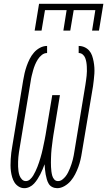

<svg xmlns="http://www.w3.org/2000/svg" viewBox="-20 -975 560 1003"><path d="M279 8Q265 8 253 2Q241 -4 234.5 -15Q228 -26 224.5 -38.5Q221 -51 218.5 -64Q216 -77 215 -90.5Q214 -104 213 -117Q208 -104 202.5 -90.5Q197 -77 190.5 -64.5Q184 -52 176 -39.5Q168 -27 158 -16Q148 -5 134.5 1.5Q121 8 107 8Q91 8 77.5 -0.5Q64 -9 56 -21.5Q48 -34 43.5 -49.5Q39 -65 37 -80.5Q35 -96 35 -112Q35 -128 36 -144.5Q37 -161 39 -177.5Q41 -194 44 -210L101 -555Q104 -574 108.5 -593Q113 -612 119.5 -630.5Q126 -649 135 -667Q144 -685 157.5 -700.5Q171 -716 189 -725.5Q207 -735 226 -735V-698Q211 -698 198.5 -688Q186 -678 177.5 -664.5Q169 -651 163 -636.5Q157 -622 153 -607.5Q149 -593 145.5 -578.5Q142 -564 140 -549L83 -204Q81 -192 79 -179.5Q77 -167 76 -154.5Q75 -142 74.5 -129.5Q74 -117 74.5 -105Q75 -93 76.5 -81Q78 -69 82 -58Q86 -47 94.5 -38Q103 -29 115 -29Q127 -29 137 -38Q147 -47 153.5 -58Q160 -69 165.5 -80.5Q171 -92 175.5 -103.5Q180 -115 184 -127Q188 -139 191.5 -151Q195 -163 198 -174.5Q201 -186 203.5 -198Q206 -210 208.5 -222Q211 -234 213.5 -246Q216 -258 218 -270Q220 -282 222 -294L253 -478H293L263 -294Q261 -282 259 -270Q257 -258 255.5 -246Q254 -234 252.5 -222Q251 -210 249.5 -198Q248 -186 247.5 -174Q247 -162 246.5 -150Q246 -138 246 -126.5Q246 -115 246.5 -103Q247 -91 248.5 -79.5Q250 -68 253 -57Q256 -46 263.5 -37.5Q271 -29 283 -29Q295 -29 305 -36.5Q315 -44 322.5 -53.5Q330 -63 335.5 -74Q341 -85 345.5 -96Q350 -107 353.5 -118Q357 -129 360 -140Q363 -151 365 -162.5Q367 -174 369 -186L426 -531Q428 -543 429.5 -555Q431 -567 432.5 -579Q434 -591 434 -603Q434 -615 433.5 -627Q433 -639 431 -650.5Q429 -662 425 -672.5Q421 -683 412 -690.5Q403 -698 391 -698V-735Q407 -735 421.5 -728.5Q436 -722 446 -710.5Q456 -699 461 -684.5Q466 -670 469 -654Q472 -638 473 -622Q474 -606 473 -590Q472 -574 470 -557.5Q468 -541 466 -525L408 -180Q405 -160 400.5 -140.5Q396 -121 389 -102Q382 -83 372.5 -64.5Q363 -46 349.5 -30Q336 -14 317 -3Q298 8 279 8ZM161 -815 184 -955H520L497 -815H461L478 -922H365L347 -815H311L328 -922H215L197 -815Z"/></svg>

Font: Iosevka Slab XLtObl
Style: Regular
Weight: 200
Italic angle: -9°
Monospace: yes
Designer: Belleve Invis
Foundry: Belleve Invis
Version: Version 11.1.1; ttfautohint (v1.8.3)